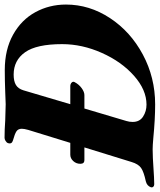

<svg xmlns="http://www.w3.org/2000/svg" viewBox="-11 -746 702 844"><g transform="rotate(-90 340.0 -324.0)"><path d="M742 -385Q742 -282 682.5 -191.5Q623 -101 522 -47Q421 7 303 7Q238 7 156 -1Q122 -4 106 -4Q86 -4 67 -3Q48 -2 33 -1Q-25 3 -48 3Q-55 3 -59 -1.5Q-63 -6 -61 -12Q-55 -29 -35 -34Q7 -43 24 -55Q41 -67 50 -97L114 -304H58Q42 -304 42 -322Q42 -340 54 -353Q66 -366 82 -366H134L191 -551Q196 -569 196 -579Q196 -595 185 -602.5Q174 -610 145 -618Q127 -623 133 -640Q135 -646 142.5 -650.5Q150 -655 156 -655Q192 -655 233 -652Q285 -650 304 -650Q319 -650 357 -652Q409 -654 454 -654Q544 -654 609.5 -617.5Q675 -581 708.5 -519.5Q742 -458 742 -385ZM568 -402Q568 -514 532.5 -564.5Q497 -615 434 -615Q405 -615 388.5 -605Q372 -595 365 -572L304 -366H383Q393 -366 399 -360Q405 -354 401 -347Q391 -328 374.5 -316Q358 -304 344 -304H285L230 -119Q226 -106 226 -92Q226 -61 249.5 -46Q273 -31 302 -31Q367 -31 429 -86Q491 -141 529.5 -227.5Q568 -314 568 -402Z"/></g></svg>

Font: EB Garamond ExtraBold
Style: Italic
Weight: 800
Italic angle: -17.2°
Designer: Georg Duffner and Octavio Pardo
Foundry: Georg Duffner
Version: Version 1.000